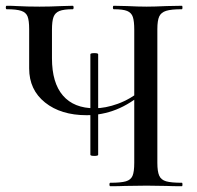

<svg xmlns="http://www.w3.org/2000/svg" viewBox="-22 -645 684 665"><path d="M372 -613Q369 -613 369 -619Q369 -625 372 -625L418 -624Q458 -622 486 -622Q513 -622 555 -624L608 -625Q610 -625 610 -619Q610 -613 608 -613Q571 -613 553.5 -607.5Q536 -602 529.5 -588Q523 -574 523 -544V-81Q523 -51 529.5 -36.5Q536 -22 553.5 -17Q571 -12 608 -12Q610 -12 610 -6Q610 0 608 0Q574 0 555 -1L486 -2L411 -1Q392 0 360 0Q357 0 357 -6Q357 -12 360 -12Q397 -12 414 -17Q431 -22 437 -36Q443 -50 443 -81V-542Q443 -572 438 -586.5Q433 -601 418.5 -607Q404 -613 372 -613ZM278 -246Q189 -246 134 -290Q79 -334 79 -408V-544Q79 -574 73.5 -588Q68 -602 51.5 -607.5Q35 -613 1 -613Q-2 -613 -2 -619Q-2 -625 1 -625Q23 -625 36 -624Q72 -622 115 -622Q151 -622 193 -624L230 -625Q233 -625 233 -619Q233 -613 230 -613Q199 -613 184 -607Q169 -601 163.5 -586.5Q158 -572 158 -542V-443Q158 -358 196 -314Q234 -270 306 -270Q343 -270 386 -285.5Q429 -301 473 -336L481 -329Q430 -285 380.5 -265.5Q331 -246 278 -246ZM305 -461Q318 -461 318 -457V-109Q318 -105 305 -105Q291 -105 291 -109V-457Q291 -461 305 -461Z"/></svg>

Font: Cormorant Garamond Medium
Style: Regular
Weight: 500
Designer: Christian Thalmann (Catharsis Fonts)
Foundry: Catharsis Fonts
Version: Version 4.000